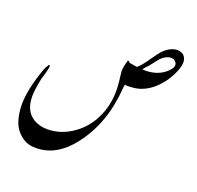

<svg xmlns="http://www.w3.org/2000/svg" viewBox="-135 -806 1100 1073"><g transform="rotate(20 415.0 -269.5)"><path d="M779.8 -649.9Q796.9 -633.8 796.9 -607.9Q796.9 -586.9 785.2 -557.1Q757.8 -488.8 708 -440.9Q651.9 -387.2 585.9 -379.9Q553.2 -376 532.2 -378.9Q530.8 -375 528.8 -352.1Q513.2 -144 401.9 1Q308.1 123 187 123Q173.8 123 162.1 122.1Q124 118.2 91.1 89.6Q58.1 61 44.9 22.9Q28.8 -24.9 28.8 -80.1Q28.8 -168 75.2 -299.8Q80.1 -314.9 95.2 -337.9Q102.1 -337.9 103 -335Q102.1 -317.9 95.2 -293.9Q85 -262.2 83 -252.9Q67.9 -182.1 67.9 -142.1Q67.9 -55.2 126 -19Q161.1 2.9 210 2.9Q282.2 2.9 349.1 -39.1Q422.9 -85.9 461.9 -166Q499 -241.2 499 -330.1Q499 -350.1 497.1 -369.1Q497.1 -381.8 492.2 -415Q487.8 -443.8 490.2 -460.9Q491.2 -474.1 501 -509.8Q502.9 -512.2 504.9 -512.2Q506.8 -512.2 511.5 -507.6Q516.1 -502.9 518.1 -502.9Q555.2 -496.1 562 -496.1Q585 -515.1 615.2 -560.1Q648.9 -608.9 666 -626Q698.2 -657.2 737.8 -662.1Q764.2 -662.1 779.8 -649.9ZM740.2 -606.9Q731.9 -608.9 724.1 -608.9Q695.8 -608.9 667 -581.1Q657.2 -570.8 624 -526.9Q612.8 -517.1 594.2 -493.2Q670.9 -487.8 723.1 -526.9Q759.8 -555.2 759.8 -578.1Q759.8 -595.2 740.2 -606.9Z"/></g></svg>

Font: Jameel Khushkhati
Style: Regular
Weight: 400
Version: Version 3.5